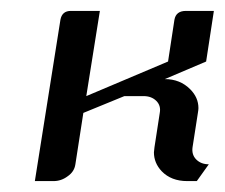

<svg xmlns="http://www.w3.org/2000/svg" viewBox="-20 -332 412 352"><path d="M43.9 0 90.8 -295.9Q93.8 -312 109.9 -312H163.1L138.2 -155.8L288.1 -219.2L299.8 -295.9Q302.7 -312 320.8 -312H372.1L357.9 -219.2L282.2 -187Q310.1 -187 328.6 -168.5Q343.8 -153.3 343.8 -133.8Q343.8 -130.9 342.8 -125L333 -62Q331.1 -48.3 339.8 -39.6Q348.6 -30.8 362.8 -30.8L340.8 0H323.2Q293.9 0 276.4 -18.1Q262.2 -33.2 262.2 -52.7Q262.2 -55.2 263.2 -62L272.9 -125Q275.4 -138.2 266.6 -147Q257.8 -155.8 243.2 -155.8H208L132.8 -125L118.2 -30.8Q116.2 -17.1 104 -8.8Q92.3 0 78.1 0Z"/></svg>

Font: Hhenum
Style: Italic
Weight: 400
Designer: T. Christopher White
Version: Version 1.0